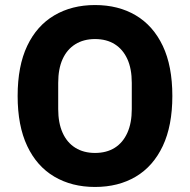

<svg xmlns="http://www.w3.org/2000/svg" viewBox="-20 -730 754 762"><path d="M357 12Q265 12 195.5 -29Q126 -70 88 -150.5Q50 -231 50 -349Q50 -468 88 -548Q126 -628 195.5 -669Q265 -710 357 -710Q450 -710 519 -669Q588 -628 626 -548Q664 -468 664 -349Q664 -231 626 -150.5Q588 -70 519 -29Q450 12 357 12ZM357 -123Q403 -123 435.5 -143.5Q468 -164 485.5 -203Q503 -242 503 -297V-401Q503 -457 485.5 -495.5Q468 -534 435.5 -554.5Q403 -575 357 -575Q312 -575 279 -554.5Q246 -534 228.5 -495.5Q211 -457 211 -401V-297Q211 -242 228.5 -203Q246 -164 279 -143.5Q312 -123 357 -123Z"/></svg>

Font: IBM Plex Sans
Style: Bold
Weight: 700
Designer: Mike Abbink, Paul van der Laan, Pieter van Rosmalen
Foundry: Bold Monday
Version: Version 3.201